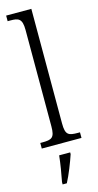

<svg xmlns="http://www.w3.org/2000/svg" viewBox="-147 -800 541 1060"><g transform="rotate(-15 123.5 -269.5)"><path d="M10 0H237V-32H226C171 -32 154 -39 154 -105V-760H10V-728H25C71 -728 93 -722 93 -656V-105C93 -39 76 -32 21 -32H10ZM70 208V221H94C116 180 142 113 156 71V61H93C88 110 79 161 70 208Z"/></g></svg>

Font: Noto Serif Myanmar Condensed Light
Style: Regular
Weight: 300
Width: 3
Designer: Ben Mitchell and the Monotype Design Team
Foundry: Monotype Imaging Inc.
Version: Version 2.106